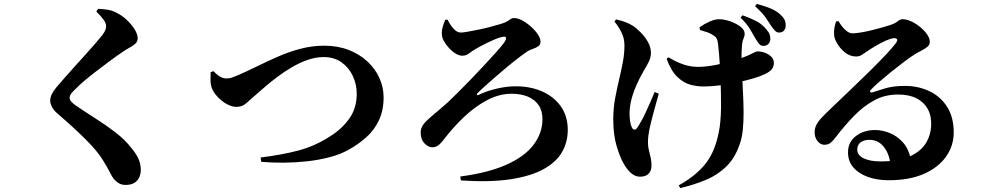

<svg xmlns="http://www.w3.org/2000/svg" viewBox="-20 -869 5040 979"><path d="M620 74Q598 74 581.5 62.5Q565 51 555 36Q545 20 535 0Q525 -20 505 -52Q477 -98 418 -157Q359 -216 272 -291Q254 -306 245 -324Q236 -342 236 -355Q236 -371 243 -386.5Q250 -402 266 -422Q283 -442 308 -470.5Q333 -499 361.5 -530.5Q390 -562 418 -593Q446 -624 468 -649.5Q490 -675 501 -689Q512 -704 516.5 -714Q521 -724 521 -735Q521 -752 506 -771.5Q491 -791 471 -810L480 -824Q504 -823 527.5 -819.5Q551 -816 570 -806Q602 -791 627 -767Q652 -743 667 -718.5Q682 -694 682 -674Q682 -658 671.5 -647.5Q661 -637 643 -627.5Q625 -618 602 -602Q575 -584 541.5 -559Q508 -534 474.5 -508.5Q441 -483 413.5 -460Q386 -437 371 -421Q351 -403 343 -391.5Q335 -380 335 -370Q335 -359 345.5 -348.5Q356 -338 371 -328Q418 -296 470 -263Q522 -230 570 -193Q618 -156 651 -113Q679 -79 688.5 -53.5Q698 -28 698 -1Q698 15 691 33Q684 51 666.5 62.5Q649 74 620 74Z M1309 -66Q1415 -79 1499.5 -101Q1584 -123 1662 -173Q1722 -210 1760.5 -263.5Q1799 -317 1799 -391Q1799 -438 1779.5 -480.5Q1760 -523 1722.5 -550.5Q1685 -578 1630 -578Q1590 -578 1548.5 -563.5Q1507 -549 1468 -526Q1429 -503 1395 -477.5Q1361 -452 1335 -429.5Q1309 -407 1294 -394Q1257 -362 1236 -343Q1215 -324 1185 -324Q1163 -324 1137 -338Q1111 -352 1090 -374.5Q1069 -397 1060 -420Q1053 -440 1053.5 -461.5Q1054 -483 1054 -501L1069 -506Q1078 -495 1096 -482Q1114 -469 1135 -469Q1141 -469 1148.5 -470Q1156 -471 1166 -475Q1176 -479 1190 -484Q1236 -504 1288 -529.5Q1340 -555 1395.5 -579.5Q1451 -604 1511 -620Q1571 -636 1633 -636Q1702 -636 1757.5 -614.5Q1813 -593 1853 -556Q1893 -519 1914.5 -471.5Q1936 -424 1936 -373Q1936 -306 1912 -255.5Q1888 -205 1847 -168.5Q1806 -132 1755 -104Q1713 -81 1659 -67Q1605 -53 1545.5 -46.5Q1486 -40 1426.5 -39.5Q1367 -39 1312 -44Z M2327 31Q2471 12 2564 -30Q2657 -72 2701.5 -132Q2746 -192 2746 -261Q2746 -305 2726 -333.5Q2706 -362 2671 -376.5Q2636 -391 2589 -391Q2525 -391 2463 -358Q2401 -325 2346 -272.5Q2291 -220 2247 -163Q2234 -145 2219.5 -131.5Q2205 -118 2183 -118Q2165 -118 2145 -137.5Q2125 -157 2125 -195Q2125 -218 2141.5 -238Q2158 -258 2188.5 -283Q2219 -308 2262 -346Q2281 -364 2313 -395.5Q2345 -427 2381.5 -465Q2418 -503 2453 -540.5Q2488 -578 2514 -607.5Q2540 -637 2550 -651Q2563 -670 2560 -677.5Q2557 -685 2538 -680Q2524 -677 2506 -669.5Q2488 -662 2468 -652.5Q2448 -643 2428.5 -632.5Q2409 -622 2393 -612Q2382 -605 2369 -595Q2356 -585 2337 -585Q2321 -585 2303 -596Q2285 -607 2269 -624.5Q2253 -642 2243 -660.5Q2233 -679 2233 -694Q2232 -713 2237.5 -732.5Q2243 -752 2250 -768L2262 -769Q2274 -744 2292 -723.5Q2310 -703 2329 -703Q2340 -703 2363 -707Q2386 -711 2416 -717Q2446 -723 2474.5 -730.5Q2503 -738 2525 -744.5Q2547 -751 2556 -755Q2574 -764 2582 -770.5Q2590 -777 2600 -777Q2620 -777 2642.5 -765Q2665 -753 2686.5 -734Q2708 -715 2722 -694.5Q2736 -674 2736 -657Q2736 -642 2725.5 -634Q2715 -626 2700.5 -621Q2686 -616 2674 -610Q2661 -602 2633 -581Q2605 -560 2571 -532Q2537 -504 2504.5 -475.5Q2472 -447 2447.5 -425Q2423 -403 2414 -393Q2410 -388 2412.5 -385Q2415 -382 2420 -385Q2461 -405 2512.5 -417Q2564 -429 2610 -429Q2686 -429 2746 -402Q2806 -375 2840.5 -325.5Q2875 -276 2875 -206Q2875 -145 2846 -94Q2817 -43 2752.5 -7Q2688 29 2583.5 45Q2479 61 2330 51Z M3872 -635Q3860 -635 3851.5 -644.5Q3843 -654 3833 -671Q3822 -690 3805 -719Q3788 -748 3756 -779L3766 -791Q3804 -778 3835 -762Q3866 -746 3887 -720Q3900 -705 3904 -694Q3908 -683 3908 -669Q3907 -654 3897.5 -644.5Q3888 -635 3872 -635ZM3441 76Q3521 32 3571.5 -27Q3622 -86 3643 -185Q3650 -216 3653 -249.5Q3656 -283 3656.5 -319Q3657 -355 3656 -391.5Q3655 -428 3654 -464Q3653 -495 3651 -528.5Q3649 -562 3646.5 -593Q3644 -624 3641 -647Q3639 -664 3634 -673Q3629 -682 3620 -687Q3605 -698 3588 -704Q3571 -710 3549 -716L3547 -730Q3571 -747 3598 -759Q3625 -771 3646 -771Q3672 -771 3702.5 -760.5Q3733 -750 3755 -733.5Q3777 -717 3777 -697Q3777 -685 3770.5 -670.5Q3764 -656 3763 -630Q3761 -611 3761 -584.5Q3761 -558 3762 -532Q3763 -506 3764 -486Q3766 -445 3768.5 -396.5Q3771 -348 3771.5 -299.5Q3772 -251 3767.5 -206.5Q3763 -162 3750 -129Q3727 -63 3684 -20.5Q3641 22 3581 47.5Q3521 73 3448 90ZM3243 32Q3220 32 3199.5 15Q3179 -2 3161 -33Q3141 -67 3124 -124.5Q3107 -182 3107 -261Q3107 -315 3116 -364.5Q3125 -414 3136 -460Q3147 -506 3155.5 -550Q3164 -594 3164 -638Q3164 -675 3147.5 -706.5Q3131 -738 3113 -759L3121 -770Q3149 -764 3168.5 -756.5Q3188 -749 3208 -737Q3224 -726 3245.5 -705Q3267 -684 3283 -656.5Q3299 -629 3299 -599Q3299 -577 3289.5 -557Q3280 -537 3263 -509Q3243 -475 3226.5 -438Q3210 -401 3200 -363.5Q3190 -326 3190 -287Q3190 -269 3193 -250Q3196 -231 3202 -219Q3208 -208 3215 -208Q3222 -208 3229 -217Q3239 -232 3251 -253.5Q3263 -275 3274.5 -300.5Q3286 -326 3297.5 -351.5Q3309 -377 3318 -400L3339 -391Q3332 -368 3325.5 -343Q3319 -318 3312 -293.5Q3305 -269 3300 -247.5Q3295 -226 3291 -208Q3288 -192 3286 -177Q3284 -162 3284 -140Q3284 -121 3289 -102Q3294 -83 3298 -64Q3302 -45 3302 -26Q3302 2 3287 17Q3272 32 3243 32ZM3567 -428Q3535 -428 3500.5 -437Q3466 -446 3434 -476.5Q3402 -507 3379 -569L3388 -577Q3430 -552 3466 -540Q3502 -528 3540 -528Q3577 -528 3625 -537Q3673 -546 3719 -559.5Q3765 -573 3794 -586Q3818 -597 3827.5 -602Q3837 -607 3842 -607Q3873 -607 3899.5 -590.5Q3926 -574 3926 -548Q3926 -531 3916.5 -517.5Q3907 -504 3880 -491Q3860 -481 3823.5 -470Q3787 -459 3742.5 -449.5Q3698 -440 3652.5 -434Q3607 -428 3567 -428ZM3952 -703Q3940 -703 3930.5 -713.5Q3921 -724 3910 -740Q3899 -758 3882 -782Q3865 -806 3830 -837L3839 -849Q3880 -838 3909 -826Q3938 -814 3959 -795Q3975 -780 3981 -767Q3987 -754 3986 -737Q3986 -725 3978 -714Q3970 -703 3952 -703Z M4511 50Q4452 50 4405 33Q4358 16 4331 -15.5Q4304 -47 4304 -92Q4304 -145 4344.5 -175.5Q4385 -206 4442 -206Q4478 -206 4516 -191Q4554 -176 4584 -143Q4614 -110 4624 -55L4520 -35Q4513 -88 4485 -122Q4457 -156 4413 -156Q4385 -156 4368 -143Q4351 -130 4351 -106Q4351 -78 4383.5 -62Q4416 -46 4469 -46Q4564 -46 4621 -72.5Q4678 -99 4703 -142.5Q4728 -186 4728 -236Q4729 -281 4710 -314.5Q4691 -348 4653.5 -367.5Q4616 -387 4559 -387Q4491 -387 4436 -356.5Q4381 -326 4334.5 -278Q4288 -230 4245 -174Q4225 -148 4212.5 -139Q4200 -130 4180 -131Q4162 -132 4147 -151.5Q4132 -171 4134 -202Q4136 -224 4149.5 -244Q4163 -264 4190 -290Q4214 -313 4252 -349.5Q4290 -386 4334 -428Q4378 -470 4420 -511.5Q4462 -553 4495 -588Q4528 -623 4545 -645Q4559 -663 4553.5 -669.5Q4548 -676 4535 -674Q4516 -671 4492.5 -660Q4469 -649 4446 -635.5Q4423 -622 4404 -609Q4390 -600 4376.5 -590.5Q4363 -581 4345 -581Q4314 -581 4288.5 -601.5Q4263 -622 4248 -648.5Q4233 -675 4233 -693Q4232 -712 4234.5 -726.5Q4237 -741 4243 -760L4256 -761Q4269 -737 4288.5 -718Q4308 -699 4327 -699Q4340 -699 4363.5 -702.5Q4387 -706 4415 -712.5Q4443 -719 4470 -726.5Q4497 -734 4518 -741Q4540 -748 4549.5 -755Q4559 -762 4565.5 -766.5Q4572 -771 4583 -771Q4603 -771 4626.5 -760Q4650 -749 4671.5 -731.5Q4693 -714 4707 -694Q4721 -674 4721 -656Q4721 -641 4709.5 -631Q4698 -621 4682 -613Q4666 -605 4649 -595Q4623 -579 4590 -554Q4557 -529 4523.5 -502Q4490 -475 4463 -451.5Q4436 -428 4423 -414Q4414 -405 4417 -400.5Q4420 -396 4428 -398Q4450 -405 4492 -418Q4534 -431 4594 -431Q4662 -431 4719 -404Q4776 -377 4809.5 -324Q4843 -271 4843 -194Q4843 -126 4804 -70.5Q4765 -15 4691 17.5Q4617 50 4511 50Z"/></svg>

Font: Noto Serif JP ExtraLight ExtraBold
Style: Regular
Weight: 800
Version: Version 2.003-H1;hotconv 1.1.1;makeotfexe 2.6.0